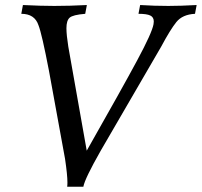

<svg xmlns="http://www.w3.org/2000/svg" viewBox="-20 -713 786 748"><path d="M304.7 14.6H241.7Q242.7 8.3 242.7 -2Q242.7 -31.2 233.4 -94.2L170.9 -436.5Q143.1 -581.5 129.9 -614.7Q115.2 -659.2 63 -659.2L69.3 -693.4Q140.1 -689.9 191.4 -689.9Q252 -689.9 318.4 -693.4L312 -659.2Q263.7 -655.3 251.2 -644Q238.8 -632.8 238.8 -603Q238.8 -577.1 246.1 -531.2L317.9 -126Q456.5 -370.1 514.4 -477.8Q572.3 -585.4 578.1 -618.7L579.1 -629.4Q579.1 -646 565.4 -652.6Q551.8 -659.2 519.5 -659.2L525.9 -693.4Q582 -689.9 635.7 -689.9Q683.1 -689.9 746.1 -693.4L739.7 -659.2Q690.9 -656.7 667 -627Q643.1 -597.2 607.9 -531.2L373 -127Q310.1 -16.6 304.7 14.6Z"/></svg>

Font: Kelvinch
Style: Italic
Weight: 400
Italic angle: -10°
Designer: Paul James Miller
Foundry: High-Logic / Made with FontCreator
Version: Version 3.40;July 22, 2017;FontCreator 11.0.0.2388 64-bit